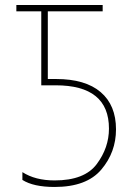

<svg xmlns="http://www.w3.org/2000/svg" viewBox="-20 -734 540 763"><path d="M441 -220Q441 -316 380 -368Q319 -420 203 -420H170V-689H388V-714H45V-689H144V-395H201Q413 -395 413 -223Q413 -147 364.5 -82Q316 -17 197 -17Q120 -17 69 -50V-19Q113 9 197 9Q324 9 382.5 -60Q441 -129 441 -220Z"/></svg>

Font: Noto Sans Mono UI Condensed Thin
Style: Regular
Weight: 250
Width: 3
Designer: Monotype Design team
Foundry: Monotype Imaging Inc.
Version: 1.000